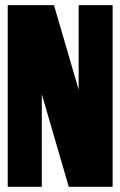

<svg xmlns="http://www.w3.org/2000/svg" viewBox="-20 -720 464 740"><path d="M9.8 -700.2H188L283.2 -374V-700.2H414.1V0H245.1L141.1 -356.9V0H9.8Z"/></svg>

Font: Quaderni
Style: Regular
Weight: 400
Designer: Romain Laurent, Daphné Lejeune, Alexandre D’Hubert
Foundry: ESAD Valence
Version: Version 1.000;FEAKit 1.0